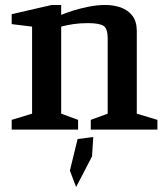

<svg xmlns="http://www.w3.org/2000/svg" viewBox="-20 -521 668 772"><path d="M27 0V-39L109 -64V-414L27 -424V-464L188 -501H226V-461Q241 -468 271 -477.5Q301 -487 336 -494Q371 -501 403 -501Q437 -501 465.5 -491Q494 -481 512 -458Q530 -435 530 -396V-64L613 -39V0H345V-39L413 -64V-367Q413 -405 397 -416.5Q381 -428 333 -428Q301 -428 274.5 -424Q248 -420 226 -414V-64L294 -39V0ZM286 231 261 165 292 38 355 30 350 108Z"/></svg>

Font: Manuale SemiBold
Style: Regular
Weight: 600
Version: Version 1.002